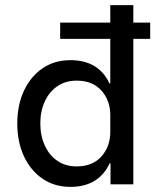

<svg xmlns="http://www.w3.org/2000/svg" viewBox="-20 -720 617 750"><path d="M255 10Q192.5 10 145.8 -22.1Q99.2 -54.2 73.3 -110Q47.5 -165.8 47.5 -237.5Q47.5 -309.2 73.3 -365Q99.2 -420.8 145.8 -452.9Q192.5 -485 255 -485Q365 -485 407.5 -394.2H410.8V-568.3H215V-631.7H410.8V-700H500.8V-631.7H566.7V-568.3H500.8V0H411.7V-81.7H408.3Q365 10 255 10ZM279.2 -70Q341.7 -70 376.2 -108.8Q410.8 -147.5 410.8 -205V-270Q410.8 -327.5 376.2 -366.2Q341.7 -405 279.2 -405Q235.8 -405 204.2 -383.3Q172.5 -361.7 155 -323.8Q137.5 -285.8 137.5 -237.5Q137.5 -190 155 -151.7Q172.5 -113.3 204.2 -91.7Q235.8 -70 279.2 -70Z"/></svg>

Font: Funnel Sans
Style: Regular
Weight: 400
Designer: NORD ID, Kristian Moeller
Foundry: Dicotype
Version: Version 1.000